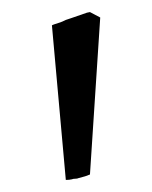

<svg xmlns="http://www.w3.org/2000/svg" viewBox="-20 -636 252 318"><path d="M129 -347Q127 -346 121 -344Q118 -343 110 -341Q108 -340 105 -340Q101 -340 99 -339Q95 -338 89 -338L66 -594Q67 -595 80 -599Q83 -600 89 -603Q95 -605 98 -606L124 -615L129 -616L146 -607Z"/></svg>

Font: Pochaevsk
Style: Regular
Weight: 400
Version: Version 1.210; ttfautohint (v1.8.4.7-5d5b)